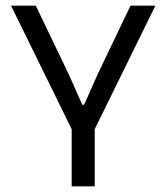

<svg xmlns="http://www.w3.org/2000/svg" viewBox="-20 -659 588 679"><path d="M310 -192H238.5L19 -639H106.5L224 -394.5L271 -288.5H277.5L324.5 -394.5L441.5 -639H529.5ZM315 0H233.5V-269.5H315Z"/></svg>

Font: Anek Malayalam Medium
Style: Regular
Weight: 400
Version: Version 1.003